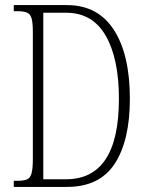

<svg xmlns="http://www.w3.org/2000/svg" viewBox="-20 -734 575 754"><path d="M34 0V-24H48Q73 -24 86 -29.5Q99 -35 104 -53.5Q109 -72 109 -110V-608Q109 -645 104 -662Q99 -679 86 -684.5Q73 -690 48 -690H34V-714H243Q364 -714 427 -617Q490 -520 490 -346Q490 -182 430.5 -91Q371 0 243 0ZM239 -30Q447 -30 447 -346Q447 -504 395 -594Q343 -684 240 -684H150V-30Z"/></svg>

Font: Noto Serif ExtraCondensed ExtraLight
Style: Regular
Weight: 200
Width: 2
Designer: Monotype Design Team
Foundry: Monotype Imaging Inc.
Version: Version 2.015